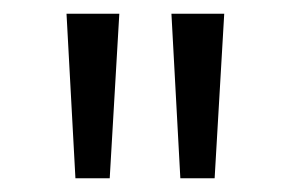

<svg xmlns="http://www.w3.org/2000/svg" viewBox="-20 -788 424 280"><path d="M90 -528 77 -768H154L140 -528ZM243 -528 230 -768H307L293 -528Z"/></svg>

Font: Bitter Thin
Style: Regular
Weight: 400
Version: Version 3.021